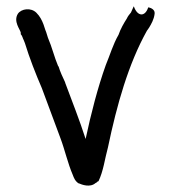

<svg xmlns="http://www.w3.org/2000/svg" viewBox="-20 -530 537 601"><path d="M36 -487C21 -463 43 -438 45 -428V-423C50 -418 51 -410 54 -405L58 -395C72 -349 92 -298 111 -254C131 -201 150 -150 169 -98C183 -61 192 -19 208 18C211 26 215 37 226 44H227C236 48 262 58 279 43C282 42 285 39 287 37L288 38C304 5 308 -33 318 -69C346 -203 382 -330 440 -434C442 -437 444 -439 447 -444C453 -454 462 -469 464 -487V-490C464 -498 456 -505 444 -507C434 -476 410 -478 399 -510L398 -509C395 -503 394 -500 390 -491C385 -485 380 -479 377 -472C368 -458 357 -439 351 -421C334 -392 324 -357 311 -326C286 -256 265 -175 248 -95C229 -154 206 -212 184 -271V-272C176 -289 168 -306 163 -323L162 -322V-323C150 -351 143 -382 130 -412C127 -420 126 -427 122 -436L116 -454C111 -467 105 -479 94 -490C77 -507 47 -503 36 -487Z"/></svg>

Font: Scribbler
Style: ExBd
Weight: 800
Designer: Mew Too
Foundry: Cannot Into Space Fonts
Version: Version 1.001